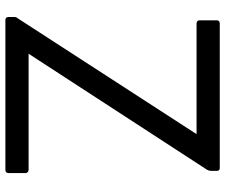

<svg xmlns="http://www.w3.org/2000/svg" viewBox="-80 -710 816 695"><g transform="rotate(90 327.5 -363.0)"><path d="M42 13V-7Q42 -15 47 -20L466 -667H66Q54 -667 54 -679V-740Q54 -751 66 -751H589Q599 -751 599 -740V-719Q599 -712 595 -705L175 -59H595Q600 -59 603.5 -56Q607 -53 607 -48V13Q607 25 595 25H53Q42 25 42 13Z"/></g></svg>

Font: LINE Seed JP_TTF Regular
Style: Regular
Weight: 400
Designer: LINE & Fontrix & Fontworks
Version: Version 1.002